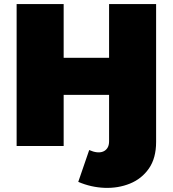

<svg xmlns="http://www.w3.org/2000/svg" viewBox="-20 -720 852 947"><path d="M366 177 420 20Q440 29 457.5 31Q475 33 488.5 27.5Q502 22 510 9.5Q518 -3 518 -23V-252H294V0H62V-700H294V-435H518V-700H750V-20Q750 60 714.5 111Q679 162 621 185.5Q563 209 496 206.5Q429 204 366 177Z"/></svg>

Font: MOST Montserrat Black
Style: Regular
Weight: 900
Designer: Julieta Ulanovsky
Foundry: Julieta Ulanovsky
Version: Version 8.000;March 11, 2024;FontCreator 15.0.0.2926 64-bit